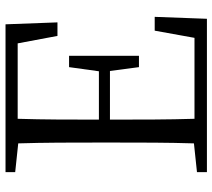

<svg xmlns="http://www.w3.org/2000/svg" viewBox="-57 -712 769 695"><g transform="rotate(-90 327.5 -364.5)"><path d="M564 -189 538 -45H245C242 -142 242 -240 242 -351H418L432 -246H473V-499H432L417 -391H242C242 -493 242 -591 245 -685H518L545 -541H594L587 -729H52V-694L156 -683C159 -587 159 -489 159 -392V-337C159 -239 159 -142 156 -47L52 -36V0H607L614 -189Z"/></g></svg>

Font: Shippori Mincho
Style: Regular
Weight: 400
Designer: Bonji Tadano  Ryoko NISHIZUKA  (kana & ideographs); Frank Grießhammer (Latin, Greek & Cyrillic); Wenlong ZHANG  (bopomof
Foundry: Adobe Systems Incorporated
Version: Version 1.003;PS 1.001;hotconv 16.6.54;makeotf.lib2.5.65590